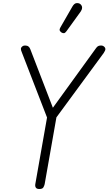

<svg xmlns="http://www.w3.org/2000/svg" viewBox="-20 -1227 706 1249"><path d="M235.5 2.5Q219.5 2.5 213.5 -6Q207.5 -14.5 209.5 -28.5L286 -462.5L122 -886.5Q118.5 -896 117.2 -899.8Q116 -903.5 116 -909Q116 -917.5 123.8 -924.2Q131.5 -931 142.5 -931Q157 -931 165.2 -924.5Q173.5 -918 177.5 -906L324 -526L606 -915.5Q613 -925 620.5 -928Q628 -931 638 -931Q645 -931 651.2 -927.8Q657.5 -924.5 661.5 -919.2Q665.5 -914 665.5 -907.5Q665.5 -898.5 654.5 -882L347 -463.5L270.5 -29Q268 -18 262 -7.8Q256 2.5 235.5 2.5ZM381 -1015Q373 -1020 369 -1027.5Q365 -1035 374 -1050.5L451 -1184.5Q463.5 -1206 478.8 -1206.8Q494 -1207.5 503 -1200Q514.5 -1189.5 514 -1176.8Q513.5 -1164 505 -1152L412.5 -1024Q403.5 -1011.5 395.8 -1011.2Q388 -1011 381 -1015Z"/></svg>

Font: Edu VIC WA NT Hand Pre
Style: Regular
Weight: 400
Designer: Tina and Corey Anderson, Eben Sorkin, Mirko Velimirovic
Foundry: Google for Education
Version: Version 1.000